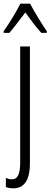

<svg xmlns="http://www.w3.org/2000/svg" viewBox="-40 -785 275 1046"><path d="M124 -765H71C49 -721 9 -655 -20 -615V-606H11C36 -634 70 -681 98 -717C126 -679 157 -636 185 -606H215V-615C193 -646 148 -719 124 -765ZM32 241C88 241 123 202 123 104V-532H70V100C70 160 58 192 24 192C14 192 2 189 -8 184V234C1 238 16 241 32 241Z"/></svg>

Font: Noto Sans UI Condensed Light
Style: Regular
Weight: 300
Width: 3
Designer: Monotype Design Team
Foundry: Monotype Imaging Inc.
Version: Version 1.901